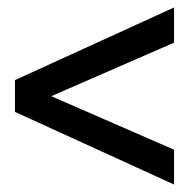

<svg xmlns="http://www.w3.org/2000/svg" viewBox="-20 -528 516 513"><path d="M445 -35V-128L117 -271L445 -414V-508L20 -314V-229Z"/></svg>

Font: Arthouse Owned Medium
Style: Regular
Weight: 500
Designer: Jeremy Tribby
Foundry: Tribby Type
Version: Version 1.000;PS 001.000;hotconv 1.0.88;makeotf.lib2.5.64775